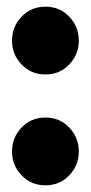

<svg xmlns="http://www.w3.org/2000/svg" viewBox="-20 -535 272 575"><path d="M216 -81Q216 -40 187.5 -10Q159 20 116 20Q73 20 44.5 -10Q16 -40 16 -81Q16 -123 44.5 -153Q73 -183 116 -183Q159 -183 187.5 -153Q216 -123 216 -81ZM216 -413Q216 -372 187.5 -342Q159 -312 116 -312Q73 -312 44.5 -342Q16 -372 16 -413Q16 -455 44.5 -485Q73 -515 116 -515Q159 -515 187.5 -485Q216 -455 216 -413Z"/></svg>

Font: Fira Sans Condensed Black
Style: Regular
Weight: 900
Width: 3
Designer: Carrois Corporate & Edenspiekermann AG
Foundry: Carrois Corporate GbR & Edenspiekermann AG
Version: Version 4.203